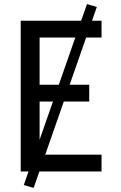

<svg xmlns="http://www.w3.org/2000/svg" viewBox="-20 -836 588 936"><path d="M81 0V-735H475V-653H173V-423H415V-341H173V-82H475V0ZM144 80 96 66 404 -816 452 -802Z"/></svg>

Font: Iosevka Semi-Condensed Medium
Style: Regular
Weight: 500
Monospace: yes
Designer: Belleve Invis
Foundry: Belleve Invis
Version: Version 27.3.5